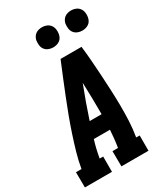

<svg xmlns="http://www.w3.org/2000/svg" viewBox="-246 -1049 986 1143"><g transform="rotate(-30 247.5 -477.0)"><path d="M-14 0 -15 -105H23Q32 -158 47.5 -211.5Q63 -265 80.5 -317.5Q98 -370 117.5 -422.5Q137 -475 158 -527Q179 -579 200 -631Q221 -683 243 -735H387Q393 -683 397 -631Q401 -579 404 -527Q407 -475 409.5 -422.5Q412 -370 412.5 -317.5Q413 -265 410.5 -211.5Q408 -158 399 -105H423V0H237L236 -105H274Q279 -135 282 -164Q285 -193 287 -223H176Q167 -194 160 -164.5Q153 -135 148 -105H172V0ZM208 -328H290Q290 -383 289 -437.5Q288 -492 286 -546Q265 -492 245.5 -437.5Q226 -383 208 -328ZM440 -816Q424 -816 409 -822Q394 -828 384.5 -840.5Q375 -853 373 -869Q371 -885 373 -902Q375 -913 381 -923.5Q387 -934 396.5 -941Q406 -948 417.5 -951Q429 -954 441 -954Q457 -954 472 -948Q487 -942 496.5 -929.5Q506 -917 508.5 -901Q511 -885 508 -868Q506 -857 500.5 -846.5Q495 -836 485 -829Q475 -822 463.5 -819Q452 -816 440 -816ZM240 -816Q224 -816 209 -822Q194 -828 184.5 -840.5Q175 -853 173 -869Q171 -885 173 -902Q175 -913 181 -923.5Q187 -934 196.5 -941Q206 -948 217.5 -951Q229 -954 241 -954Q257 -954 272 -948Q287 -942 296.5 -929.5Q306 -917 308.5 -901Q311 -885 308 -868Q306 -857 300.5 -846.5Q295 -836 285 -829Q275 -822 263.5 -819Q252 -816 240 -816Z"/></g></svg>

Font: Iosevka Curly Slab Extrabold
Style: Italic
Weight: 800
Italic angle: -9°
Monospace: yes
Designer: Belleve Invis
Foundry: Belleve Invis
Version: Version 22.1.2; ttfautohint (v1.8.4)